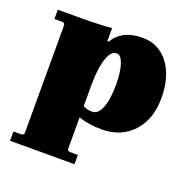

<svg xmlns="http://www.w3.org/2000/svg" viewBox="-117 -557 862 874"><g transform="rotate(20 313.5 -120.5)"><path d="M22 203V158H59Q73 158 73 144V-373Q73 -387 59 -387H22V-432H118Q223 -432 283 -438V-374H289Q330 -444 429 -444Q508 -444 555.5 -381.5Q603 -319 603 -215Q603 -112 546 -50Q489 12 394 12Q334 12 283 -5V144Q283 158 297 158H334V203ZM326 -49Q356 -49 372 -89.5Q388 -130 388 -203Q388 -264 375.5 -300.5Q363 -337 343 -337Q315 -337 299.5 -291.5Q284 -246 283 -167V-60Q303 -49 326 -49Z"/></g></svg>

Font: Arapey Black
Style: Regular
Weight: 900
Designer: Eduardo Rodriguez Tunni
Foundry: Eduardo Rodriguez Tunni
Version: Version 4.000